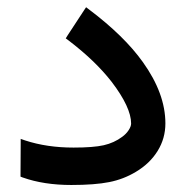

<svg xmlns="http://www.w3.org/2000/svg" viewBox="-20 -511 519 539"><path d="M50.8 -116.7Q111.8 -96.7 186.5 -96.7Q242.2 -96.7 271.2 -103.3Q300.3 -109.9 323.2 -127Q334 -134.8 341.1 -145.5Q348.1 -156.2 348.1 -164.1Q348.1 -209.5 293.5 -281.2Q247.6 -340.3 171.9 -397.9L164.6 -403.3L169.4 -411.1L215.8 -481.9L221.7 -490.7L230 -484.4Q328.6 -410.2 380.9 -336.9Q444.3 -248.5 444.3 -164.6Q444.3 -122.6 422.6 -87.4Q400.9 -52.2 361.8 -28.8Q327.1 -7.8 286.6 0.2Q246.1 8.3 180.2 8.3Q103 8.3 43.9 -12.7L37.6 -15.1V-22L38.1 -107.4V-121.1Z"/></svg>

Font: Samim WOL
Style: Medium-WOL
Weight: 500
Foundry: DejaVu fonts team - Redesigned by Saber Rastikerdar
Version: Version 4.0.0